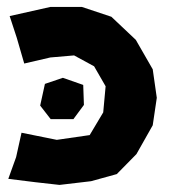

<svg xmlns="http://www.w3.org/2000/svg" viewBox="-20 -518 488 553"><path d="M161.1 -293.9 109.4 -276.4 95.7 -213.9 126 -174.8H191.4L221.7 -215.8L219.7 -273.4ZM7.8 -471.7 28.3 -409.2 49.8 -335 125 -352.5 193.4 -358.4 251 -327.1 284.2 -269.5 277.3 -194.3 238.3 -128.9 143.6 -115.2 42 -135.7 26.4 -65.4 3.9 -2.9 82 6.8 151.4 14.6 242.2 3.9 316.4 -16.6 373 -74.2 419.9 -157.2 431.6 -236.3 419.9 -318.4 371.1 -403.3 300.8 -469.7 215.8 -498H125Z"/></svg>

Font: MaokenAssortedSans-TC
Style: Regular
Weight: 500
Version: Version 0.83